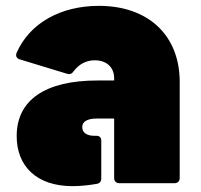

<svg xmlns="http://www.w3.org/2000/svg" viewBox="-20 -626 686 656"><path d="M318 -606C186 -606 81 -546 37 -446C32 -435 37 -426 48 -423L209 -374C219 -371 226 -374 232 -383C250 -407 275 -420 304 -420C344 -420 370 -396 370 -359V-351H313C134 -351 37 -284 37 -161C37 -59 104 10 228 10C255 10 283 7 312 2C321 0 326 -6 326 -17V-145C326 -156 320 -162 310 -162H303C276 -162 261 -173 261 -192C261 -211 279 -221 311 -221H370V-18C370 -7 377 0 388 0H576C587 0 594 -7 594 -18V-346C594 -505 487 -606 318 -606Z"/></svg>

Font: LINE Seed Sans TH Heavy
Style: Regular
Weight: 900
Designer: Dalton Maag Ltd | Thai characters by Cadson Demak Co.,Ltd.
Foundry: Dalton Maag Ltd
Version: Version 1.003